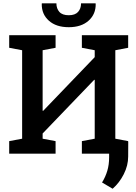

<svg xmlns="http://www.w3.org/2000/svg" viewBox="-20 -922 817 1152"><path d="M35.2 0V-75.2L112.8 -89.8V-620.6L35.2 -635.3V-710.9H112.8H235.8H313.5V-635.3L235.8 -620.6V-257.8L238.8 -256.8L548.3 -579.1V-620.6L471.2 -635.3V-710.9H548.3H671.9H749V-635.3L671.9 -620.6V-89.8L749 -75.2V0H471.2V-75.2L548.3 -89.8V-442.4L545.4 -443.4L235.8 -121.1V-89.8L313.5 -75.2V0ZM392.6 -758.8Q316.9 -758.8 273.2 -797.9Q229.5 -836.9 230.5 -898.9L231.4 -901.9H318.4Q318.4 -870.6 336.2 -850.6Q354 -830.6 392.6 -830.6Q430.2 -830.6 448.2 -850.3Q466.3 -870.1 466.3 -901.9H553.2L554.2 -898.9Q555.2 -836.9 511.5 -797.9Q467.8 -758.8 392.6 -758.8ZM655.8 210.4 592.3 172.9Q613.3 138.7 624 102.1Q634.8 65.4 634.8 22V-70.8H749.5L749 17.6Q749 70.8 722.7 123Q696.3 175.3 655.8 210.4Z"/></svg>

Font: Roboto Slab LO Medium
Style: Regular
Weight: 500
Designer: Google
Version: Version 2.000